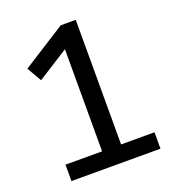

<svg xmlns="http://www.w3.org/2000/svg" viewBox="-130 -803 808 902"><g transform="rotate(-20 274.5 -352.5)"><path d="M73 0V-82H256V-629L301 -621L101 -494L59 -567L276 -705H351V-82H518V0Z"/></g></svg>

Font: Nunito Sans 7pt SemiCondensed Medium
Style: Regular
Weight: 500
Width: 4
Designer: Vernon Adams
Foundry: Vernon Adams
Version: Version 3.101;gftools[0.9.27]